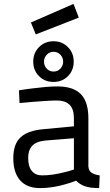

<svg xmlns="http://www.w3.org/2000/svg" viewBox="-20 -952 562 982"><path d="M432 -101Q434 -77 450 -67.5Q466 -58 490 -55L487 10Q442 10 415.5 1Q389 -8 369 -28Q342 -17 312 -9Q286 -1 252.5 4.5Q219 10 184 10Q118 10 83 -29.5Q48 -69 48 -143Q48 -215 85 -249.5Q122 -284 200 -291L358 -306V-347Q358 -395 335.5 -416.5Q313 -438 271 -438Q243 -438 210 -435.5Q177 -433 148 -431Q114 -428 80 -425L77 -490Q112 -496 147 -500Q177 -504 211 -507Q245 -510 274 -510Q354 -510 393 -471Q432 -432 432 -347ZM210 -233Q164 -228 144 -205.5Q124 -183 124 -145Q124 -101 142.5 -78Q161 -55 195 -55Q224 -55 253 -59.5Q282 -64 305 -70Q332 -76 358 -85V-245ZM150 -637Q150 -681 179.5 -711Q209 -741 254 -741Q298 -741 327.5 -711Q357 -681 357 -637Q357 -592 327.5 -562.5Q298 -533 254 -533Q209 -533 179.5 -562.5Q150 -592 150 -637ZM205 -637Q205 -616 219 -601Q233 -586 254 -586Q275 -586 289 -601Q303 -616 303 -637Q303 -657 289 -672Q275 -687 254 -687Q233 -687 219 -672Q205 -657 205 -637ZM356 -932 383 -862 163 -776 138 -837Z"/></svg>

Font: Panefresco 400wt
Style: Regular
Weight: 400
Foundry: Campivisivi & Chank Co
Version: Version 1.002